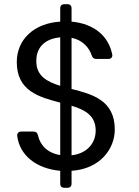

<svg xmlns="http://www.w3.org/2000/svg" viewBox="-20 -808 662 915"><path d="M267 -768V-705C142 -697 60 -620 60 -512C60 -374 167 -345 267 -319V-69C204 -79 171 -118 161 -163C158 -175 152 -181 140 -181H82C69 -181 61 -174 62 -160C74 -66 155 -4 267 6V67C267 80 274 87 287 87H301C314 87 321 80 321 67V6C457 -3 527 -98 527 -191C527 -330 420 -359 321 -384V-628C374 -617 405 -581 417 -544C421 -533 427 -527 439 -527H496C509 -527 517 -535 515 -548C497 -638 427 -695 321 -705V-768C321 -781 314 -788 301 -788H287C274 -788 267 -781 267 -768ZM153 -517C153 -588 200 -624 267 -630V-399C203 -419 153 -446 153 -517ZM321 -68V-304C385 -285 436 -257 436 -186C436 -126 395 -76 321 -68Z"/></svg>

Font: Arvore Sans
Style: Regular
Weight: 400
Designer: Jonny Pinhorn (Latin) Dan Schunck (customization for Arvore)
Version: Version 1.000;Glyphs 3.3 (3305)